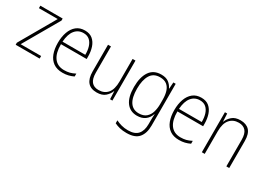

<svg xmlns="http://www.w3.org/2000/svg" viewBox="-26 -1249 2989 2199"><g transform="rotate(30 1469.0 -149.0)"><path d="M353 0H36V-27L306 -496H57V-529H352V-502L82 -34H353Z M644 -539Q707 -539 746 -506.5Q785 -474 803.5 -419Q822 -364 822 -297V-265H482Q481 -149 526.5 -87Q572 -25 660 -25Q700 -25 732 -33Q764 -41 803 -61V-23Q770 -7 735.5 1.5Q701 10 659 10Q585 10 537 -24Q489 -58 466 -119Q443 -180 443 -262Q443 -341 465.5 -404Q488 -467 532.5 -503Q577 -539 644 -539ZM644 -505Q575 -505 532.5 -453Q490 -401 483 -299H784Q785 -358 770 -405Q755 -452 724 -478.5Q693 -505 644 -505Z M1315 -529V0H1284L1280 -103H1277Q1261 -59 1221.5 -24.5Q1182 10 1111 10Q952 10 952 -176V-529H991V-182Q991 -101 1022.5 -63Q1054 -25 1115 -25Q1191 -25 1234 -76Q1277 -127 1277 -232V-529Z M1654 -539Q1716 -539 1752 -512Q1788 -485 1807 -444H1810L1816 -529H1847V24Q1847 126 1798.5 183.5Q1750 241 1639 241Q1588 241 1549 231.5Q1510 222 1478 206V167Q1511 184 1551 195Q1591 206 1639 206Q1728 206 1768.5 159.5Q1809 113 1809 27V-12Q1809 -36 1809.5 -58Q1810 -80 1812 -106H1809Q1791 -51 1749 -20.5Q1707 10 1644 10Q1553 10 1502 -58Q1451 -126 1451 -260Q1451 -390 1501.5 -464.5Q1552 -539 1654 -539ZM1656 -505Q1570 -505 1530.5 -439.5Q1491 -374 1491 -260Q1491 -143 1531 -83.5Q1571 -24 1648 -24Q1710 -24 1745.5 -55Q1781 -86 1795 -135Q1809 -184 1809 -239V-299Q1809 -359 1794.5 -405.5Q1780 -452 1746.5 -478.5Q1713 -505 1656 -505Z M2184 -539Q2247 -539 2286 -506.5Q2325 -474 2343.5 -419Q2362 -364 2362 -297V-265H2022Q2021 -149 2066.5 -87Q2112 -25 2200 -25Q2240 -25 2272 -33Q2304 -41 2343 -61V-23Q2310 -7 2275.5 1.5Q2241 10 2199 10Q2125 10 2077 -24Q2029 -58 2006 -119Q1983 -180 1983 -262Q1983 -341 2005.5 -404Q2028 -467 2072.5 -503Q2117 -539 2184 -539ZM2184 -505Q2115 -505 2072.5 -453Q2030 -401 2023 -299H2324Q2325 -358 2310 -405Q2295 -452 2264 -478.5Q2233 -505 2184 -505Z M2701 -539Q2778 -539 2819 -495Q2860 -451 2860 -356V0H2822V-351Q2822 -431 2789.5 -468Q2757 -505 2698 -505Q2624 -505 2580 -454Q2536 -403 2536 -300V0H2498V-529H2528L2533 -426H2536Q2552 -470 2592 -504.5Q2632 -539 2701 -539Z"/></g></svg>

Font: Noto Sans Sinhala SemiCondensed ExtraLight
Style: Regular
Weight: 200
Width: 4
Designer: Jelle Bosma - Monotype Design Team
Foundry: Monotype Imaging Inc.
Version: Version 2.006; ttfautohint (v1.8.4.7-5d5b)